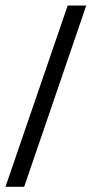

<svg xmlns="http://www.w3.org/2000/svg" viewBox="-30 -679 338 708"><path d="M59.1 9.8H-9.8L219.7 -658.7H288.1Z"/></svg>

Font: Liberation Serif
Style: Bold
Weight: 700
Designer: Steve Matteson
Foundry: Ascender Corporation
Version: Version 2.1.5